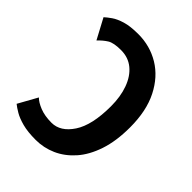

<svg xmlns="http://www.w3.org/2000/svg" viewBox="-206 -818 939 939"><g transform="rotate(45 263.5 -348.5)"><path d="M207 12Q151 12 113.8 2Q76.5 -8 53.2 -21.8Q30 -35.5 16 -47L71 -146Q87.5 -129 121.2 -115.5Q155 -102 202 -102Q263.5 -102 307.2 -168.2Q351 -234.5 351 -365Q351 -431.5 332.2 -483.2Q313.5 -535 277.8 -564.5Q242 -594 191 -594Q141 -594 118 -579.8Q95 -565.5 73 -542L17 -647Q30 -659 50.8 -673.5Q71.5 -688 106.2 -698.5Q141 -709 196 -709Q277 -709 343.8 -668.8Q410.5 -628.5 450.2 -550.2Q490 -472 490 -358Q490 -263 466.5 -193Q443 -123 402.8 -77.8Q362.5 -32.5 312 -10.2Q261.5 12 207 12Z"/></g></svg>

Font: Alatsi
Style: Regular
Weight: 400
Designer: Spyros Zevelakis, Eben Sorkin
Foundry: www.sorkintype.com
Version: Version 1.008; ttfautohint (v1.8.4.7-5d5b)